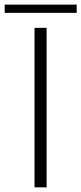

<svg xmlns="http://www.w3.org/2000/svg" viewBox="-107 -803 349 823"><path d="M-86.9 -748V-783.2H221.7V-748ZM41 0V-683.6H92.8V0Z"/></svg>

Font: Post No Bills Colombo
Style: Regular
Weight: 400
Designer: Kosala Senevirathne, Siva Puranthara, Lasantha Premarathna, Tharique Azeez
Foundry: Mooniak
Version: Version 1.220 ; ttfautohint (v1.6)